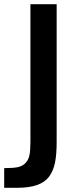

<svg xmlns="http://www.w3.org/2000/svg" viewBox="-20 -895 352 915"><path d="M0 -93.8Q41 -93.8 63.5 -98.1Q85.9 -102.5 100.6 -117.2Q115.2 -131.8 120.1 -154.3Q125 -177.7 125 -218.8V-875H250V-218.8Q250 -159.2 242.2 -120.1Q234.4 -81.1 213.9 -53.2Q174.8 0 62.5 0H0Z"/></svg>

Font: Oswald
Style: Book
Weight: 400
Designer: vernon adams
Foundry: vernon adams
Version: Version 1.000